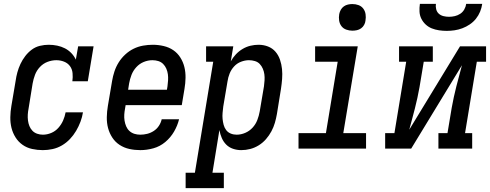

<svg xmlns="http://www.w3.org/2000/svg" viewBox="-20 -770 2540 995"><path d="M202 8Q174 8 146.5 2Q119 -4 97 -19.5Q75 -35 60.5 -58Q46 -81 39.5 -107.5Q33 -134 33.5 -163Q34 -192 39 -221L61 -351Q64 -373 70 -395Q76 -417 86 -438.5Q96 -460 111 -479.5Q126 -499 145 -513Q164 -527 187 -532.5Q210 -538 232 -538Q255 -538 276.5 -533.5Q298 -529 316.5 -519.5Q335 -510 349.5 -495Q364 -480 373 -461L385 -530H465L435 -349H355Q358 -370 356 -391Q354 -412 342.5 -427.5Q331 -443 312 -450.5Q293 -458 272 -458Q249 -458 226.5 -449.5Q204 -441 187 -423Q170 -405 161.5 -382.5Q153 -360 149 -337L128 -207Q125 -192 124 -176.5Q123 -161 125 -145.5Q127 -130 132.5 -116.5Q138 -103 148 -92.5Q158 -82 172.5 -77Q187 -72 202 -72Q224 -72 245.5 -81Q267 -90 282.5 -107.5Q298 -125 307 -145.5Q316 -166 320 -188H410Q406 -163 397 -139Q388 -115 374.5 -92Q361 -69 342.5 -49.5Q324 -30 301 -16.5Q278 -3 252.5 2.5Q227 8 202 8Z M707 8Q678 8 650.5 2Q623 -4 600 -19Q577 -34 562 -57Q547 -80 540 -106.5Q533 -133 533.5 -162.5Q534 -192 539 -221L561 -351Q565 -375 573 -399.5Q581 -424 595 -446.5Q609 -469 629 -487.5Q649 -506 672.5 -517.5Q696 -529 721.5 -533.5Q747 -538 772 -538Q800 -538 828 -531.5Q856 -525 878 -510Q900 -495 914.5 -472Q929 -449 935.5 -422.5Q942 -396 941.5 -367Q941 -338 936 -309L922 -225H631L628 -207Q625 -192 624 -176Q623 -160 625.5 -144.5Q628 -129 634 -115Q640 -101 651 -91Q662 -81 676.5 -76.5Q691 -72 707 -72Q725 -72 743 -76.5Q761 -81 777 -91.5Q793 -102 803.5 -118Q814 -134 818 -152H908Q900 -119 882 -88Q864 -57 836.5 -34Q809 -11 775 -1.5Q741 8 707 8ZM644 -305H845L848 -323Q850 -338 851 -354Q852 -370 850 -385Q848 -400 842 -414Q836 -428 825.5 -438.5Q815 -449 800.5 -453.5Q786 -458 770 -458Q770 -458 770 -458Q770 -458 770 -458Q747 -458 725 -449Q703 -440 686.5 -422Q670 -404 661.5 -382Q653 -360 649 -337Z M942 205V125H990L1085 -450H1048V-530H1189L1176 -452Q1187 -472 1202.5 -488.5Q1218 -505 1237.5 -516.5Q1257 -528 1278 -533Q1299 -538 1320 -538Q1346 -538 1369 -529Q1392 -520 1407.5 -502Q1423 -484 1431 -460.5Q1439 -437 1441.5 -412Q1444 -387 1442 -361Q1440 -335 1436 -309L1415 -179Q1411 -156 1404.5 -133.5Q1398 -111 1386.5 -89.5Q1375 -68 1358.5 -49Q1342 -30 1321 -17Q1300 -4 1277 2Q1254 8 1230 8Q1208 8 1187.5 1Q1167 -6 1152.5 -20.5Q1138 -35 1129.5 -54.5Q1121 -74 1117 -96L1081 125H1140V205ZM1206 -72Q1229 -72 1251 -81.5Q1273 -91 1289 -108.5Q1305 -126 1313.5 -148Q1322 -170 1326 -193L1348 -323Q1350 -338 1351 -354Q1352 -370 1350 -385Q1348 -400 1342 -414Q1336 -428 1326 -438.5Q1316 -449 1301 -453.5Q1286 -458 1270 -458Q1250 -458 1229 -450Q1208 -442 1193 -425.5Q1178 -409 1170 -389Q1162 -369 1159 -348L1137 -218Q1135 -202 1133.5 -185.5Q1132 -169 1133.5 -153.5Q1135 -138 1139 -123Q1143 -108 1152 -96Q1161 -84 1175.5 -78Q1190 -72 1206 -72Z M1527 0V-80H1669L1730 -450H1613V-530H1834L1759 -80H1877V0ZM1806 -611Q1790 -611 1774.5 -616.5Q1759 -622 1749.5 -634.5Q1740 -647 1737.5 -663.5Q1735 -680 1738 -697Q1740 -708 1746 -719Q1752 -730 1762 -737Q1772 -744 1783.5 -746.5Q1795 -749 1806 -749Q1823 -749 1838 -743.5Q1853 -738 1862.5 -725.5Q1872 -713 1874.5 -696.5Q1877 -680 1874 -663Q1873 -652 1867 -641Q1861 -630 1851 -623Q1841 -616 1829.5 -613.5Q1818 -611 1806 -611Z M1976 0V-80H2024L2085 -450H2048V-530H2223V-450H2176L2154 -318Q2149 -290 2143 -262.5Q2137 -235 2130 -207.5Q2123 -180 2115.5 -152.5Q2108 -125 2101 -98L2364 -530H2499V-450H2451L2390 -80H2427V0H2252V-80H2299L2321 -212Q2326 -240 2332 -267.5Q2338 -295 2345 -322.5Q2352 -350 2359.5 -377.5Q2367 -405 2374 -432L2111 0ZM2295 -610Q2275 -610 2255 -613Q2235 -616 2217.5 -623Q2200 -630 2186 -643Q2172 -656 2163.5 -673Q2155 -690 2154 -710Q2153 -730 2156 -750H2239Q2237 -736 2240.5 -722Q2244 -708 2254 -699Q2264 -690 2278 -686.5Q2292 -683 2307 -683Q2322 -683 2337 -686.5Q2352 -690 2365 -698.5Q2378 -707 2386 -721Q2394 -735 2396 -750H2479Q2476 -729 2468 -709.5Q2460 -690 2446.5 -673Q2433 -656 2414.5 -643.5Q2396 -631 2376 -623.5Q2356 -616 2335.5 -613Q2315 -610 2295 -610Z"/></svg>

Font: Iosevka Curly Slab MdObl
Style: Regular
Weight: 500
Italic angle: -9°
Monospace: yes
Designer: Belleve Invis
Foundry: Belleve Invis
Version: Version 11.0.0; ttfautohint (v1.8.3)